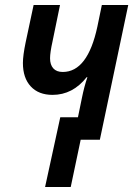

<svg xmlns="http://www.w3.org/2000/svg" viewBox="-20 -561 547 771"><path d="M222 -90H293L309 -168Q318 -213 331 -251H328Q272 -180 191 -180Q135 -180 103.5 -214Q72 -248 72 -308Q72 -338 83 -391L115 -541H221L191 -395Q181 -350 181 -327Q181 -301 194 -286.5Q207 -272 232 -272Q332 -272 371 -454L389 -541H495L381 0H304L264 190H161Z"/></svg>

Font: Noto Sans UI NarrowMedium
Style: Italic
Weight: 500
Width: 4
Italic angle: -12°
Designer: Monotype Design Team
Foundry: Monotype Imaging Inc.
Version: Version 1.001